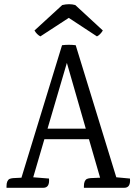

<svg xmlns="http://www.w3.org/2000/svg" viewBox="-20 -893 650 913"><path d="M571 0H379V-8Q379 -34 393 -42Q400 -45 410 -46L456 -48L403 -231H191L138 -50L213 -44Q217 0 186 0H11V-8Q11 -34 25 -42Q32 -45 42 -46L82 -48L275 -678Q307 -682 340 -678L533 -50L598 -44Q602 0 571 0ZM206 -281H388L298 -594ZM307 -808 172 -720Q155 -729 144 -748L276 -869Q310 -877 338 -869L469 -748Q456 -727 441 -720Z"/></svg>

Font: Karma
Style: Regular
Weight: 400
Designer: Joana Correia
Foundry: Indian Type Foundry
Version: Version 1.202;PS 1.0;hotconv 1.0.78;makeotf.lib2.5.61930; tt